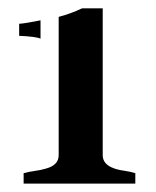

<svg xmlns="http://www.w3.org/2000/svg" viewBox="-20 -724 373 460"><path d="M25.9 -667Q41 -668 77.1 -675.3V-631.3Q67.9 -636.2 25.9 -638.2ZM120.6 -683.6Q148.9 -690.9 176.8 -704.1H226.1V-352.1Q226.1 -321.3 280.3 -314.5Q293.5 -312.5 304.2 -309.1V-284.2H36.6V-309.1Q48.8 -312.5 63.5 -314.5Q78.1 -316.4 90.8 -320.3Q120.6 -328.6 120.6 -352.1Z"/></svg>

Font: Stardos Stencil
Style: Bold
Weight: 700
Designer: vernon adams
Foundry: vernon adams
Version: Version 1.000